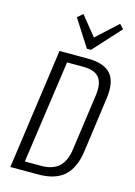

<svg xmlns="http://www.w3.org/2000/svg" viewBox="-137 -1006 757 1077"><g transform="rotate(15 241.0 -467.5)"><path d="M133 -700H295Q393 -700 432 -654Q471 -608 457 -510L413 -190Q399 -93 347 -46.5Q295 0 197 0H35ZM92 -51H201Q267 -51 303.5 -84.5Q340 -118 349 -189L394 -511Q404 -583 377.5 -616Q351 -649 285 -649H176L196 -688L100 -12ZM446 -910 302 -752H278L178 -908L209 -935L307 -814H290L422 -935Z"/></g></svg>

Font: Pathway Extreme Condensed ExtraLight
Style: Italic
Weight: 250
Width: 3
Italic angle: -8°
Version: Version 1.001;gftools[0.9.26]